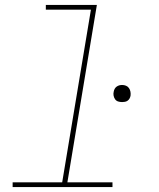

<svg xmlns="http://www.w3.org/2000/svg" viewBox="-20 -755 640 775"><path d="M31 0V-19H231L347 -716H165V-735H371L252 -19H434V0ZM473 -343Q464 -343 456.5 -345.5Q449 -348 444.5 -354.5Q440 -361 438.5 -369Q437 -377 439 -385Q440 -391 443 -396.5Q446 -402 451 -405.5Q456 -409 461.5 -410.5Q467 -412 473 -412Q481 -412 488.5 -409Q496 -406 500.5 -399.5Q505 -393 506.5 -385Q508 -377 507 -369Q506 -363 503 -357.5Q500 -352 495 -348.5Q490 -345 484 -344Q478 -343 473 -343Z"/></svg>

Font: Iosevka Curly Slab ThExObl
Style: Regular
Weight: 100
Width: 7
Italic angle: -9°
Monospace: yes
Designer: Belleve Invis
Foundry: Belleve Invis
Version: Version 11.1.0; ttfautohint (v1.8.3)